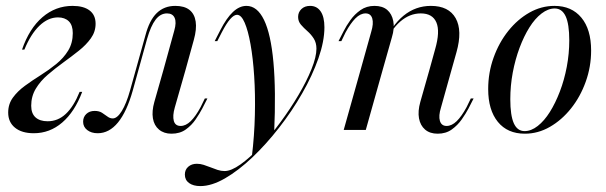

<svg xmlns="http://www.w3.org/2000/svg" viewBox="-20 -446 2079 659"><path d="M96 11.3Q54.8 11.3 31.5 -7.7Q8.1 -26.6 8.1 -59.7Q8.1 -88.7 24.2 -110.9Q40.3 -133.1 65.7 -151.6Q91.1 -170.2 119.4 -187.9Q147.6 -205.6 173 -226.2Q198.4 -246.8 214.1 -272.6Q229.8 -298.4 229.8 -332.3Q229.8 -359.7 216.1 -373Q202.4 -386.3 179 -386.3Q145.2 -386.3 115.3 -357.7Q85.5 -329 63.7 -275.8H55.6Q80.6 -348.4 125.8 -387.1Q171 -425.8 229 -425.8Q266.9 -425.8 287.5 -410.1Q308.1 -394.4 308.1 -364.5Q308.1 -337.1 291.9 -314.5Q275.8 -291.9 250.4 -271.8Q225 -251.6 197.2 -231.5Q169.4 -211.3 144 -189.5Q118.5 -167.7 102.8 -141.5Q87.1 -115.3 87.1 -83.1Q87.1 -56.5 102 -43.1Q116.9 -29.8 143.5 -29.8Q179 -29.8 206 -55.2Q233.1 -80.6 253.2 -130.6H262.1Q236.3 -62.1 193.5 -25.4Q150.8 11.3 96 11.3Z M315.3 11.3Q293.5 11.3 279.4 0.4Q265.3 -10.5 265.3 -28.2Q265.3 -44.4 276.2 -54.8Q287.1 -65.3 304.8 -65.3Q320.2 -65.3 330.2 -58.9Q340.3 -52.4 348.8 -46Q357.3 -39.5 366.9 -39.5Q382.3 -39.5 398 -64.9Q413.7 -90.3 426.6 -136.3L479 -324.2Q492.7 -376.6 518.1 -401.2Q543.5 -425.8 581.5 -425.8Q612.9 -425.8 630.2 -412.1Q647.6 -398.4 651.6 -372.2Q655.6 -346 645.2 -308.9L616.9 -206.5H541.1L578.2 -341.1Q586.3 -369.4 579.4 -384.7Q572.6 -400 553.2 -400Q530.6 -400 514.1 -378.6Q497.6 -357.3 484.7 -312.1L435.5 -134.7Q415.3 -62.9 385.1 -25.8Q354.8 11.3 315.3 11.3ZM579.8 -76.6Q571.8 -48.4 576.6 -31Q581.5 -13.7 600 -13.7Q617.7 -13.7 634.7 -30.2Q651.6 -46.8 668.5 -78.2L683.1 -108.1H691.9L674.2 -73.4Q665.3 -56.5 651.6 -36.3Q637.9 -16.1 617.7 -1.6Q597.6 12.9 568.5 12.9Q542.7 12.9 525.8 -1.2Q508.9 -15.3 504.8 -39.9Q500.8 -64.5 509.7 -96L541.1 -206.5H616.9Z M667.7 192.7Q643.5 192.7 629 182.3Q614.5 171.8 614.5 153.2Q614.5 136.3 626.2 126.2Q637.9 116.1 655.6 116.1Q667.7 116.1 679 119.8Q690.3 123.4 702.4 128.2Q714.5 133.1 726.6 137.1Q738.7 141.1 750.8 141.1Q773.4 141.1 805.2 118.5Q837.1 96 872.6 58.1Q908.1 20.2 942.3 -26.2Q976.6 -72.6 1004.4 -119.8Q1032.3 -166.9 1049.2 -208.9Q1066.1 -250.8 1066.1 -279Q1066.1 -299.2 1056.9 -313.7Q1047.6 -328.2 1035.1 -339.1Q1022.6 -350 1012.9 -361.3Q1003.2 -372.6 1003.2 -387.9Q1003.2 -404 1014.5 -414.9Q1025.8 -425.8 1044.4 -425.8Q1067.7 -425.8 1080.6 -406.9Q1093.5 -387.9 1093.5 -352.4Q1093.5 -304.8 1073 -246Q1052.4 -187.1 1017.3 -125.8Q982.3 -64.5 937.9 -7.7Q893.5 49.2 846 94.4Q798.4 139.5 752.4 166.1Q706.5 192.7 667.7 192.7ZM844.4 91.9Q853.2 19.4 854.8 -51.6Q856.5 -122.6 852.4 -184.7Q848.4 -246.8 839.9 -294Q831.5 -341.1 819.8 -368.1Q808.1 -395.2 793.5 -395.2Q783.1 -395.2 770.2 -380.6Q757.3 -366.1 741.1 -334.7L725.8 -304.8H716.9L736.3 -342.7Q757.3 -383.9 779.4 -404.8Q801.6 -425.8 825.8 -425.8Q862.9 -425.8 886.3 -377.4Q909.7 -329 918.5 -232.3Q927.4 -135.5 921 9.7Q911.3 21.8 899.6 35.1Q887.9 48.4 874.6 62.1Q861.3 75.8 844.4 91.9Z M1454 -206.5 1473.4 -276.6Q1491.1 -337.9 1477.8 -369Q1464.5 -400 1424.2 -400Q1386.3 -400 1354 -372.2Q1321.8 -344.4 1291.9 -281.5V-287.9Q1324.2 -358.9 1365.3 -392.3Q1406.5 -425.8 1458.9 -425.8Q1520.2 -425.8 1544 -383.5Q1567.7 -341.1 1546.8 -266.9L1529.8 -206.5ZM1217.7 -206.5 1254 -336.3Q1262.9 -365.3 1257.7 -382.7Q1252.4 -400 1234.7 -400Q1216.9 -400 1200 -383.1Q1183.1 -366.1 1166.1 -334.7L1151.6 -304.8H1141.9L1159.7 -339.5Q1168.5 -357.3 1182.7 -377Q1196.8 -396.8 1217.3 -411.3Q1237.9 -425.8 1265.3 -425.8Q1292.7 -425.8 1308.9 -412.1Q1325 -398.4 1329.8 -373.8Q1334.7 -349.2 1325 -317.7L1293.5 -206.5ZM1159.7 0 1217.7 -206.5H1293.5L1235.5 0ZM1493.5 -76.6Q1484.7 -48.4 1489.9 -31Q1495.2 -13.7 1512.9 -13.7Q1530.6 -13.7 1547.6 -30.2Q1564.5 -46.8 1581.5 -78.2L1596 -108.1H1605.6L1587.9 -73.4Q1579 -56.5 1564.9 -36.3Q1550.8 -16.1 1530.6 -1.6Q1510.5 12.9 1482.3 12.9Q1455.6 12.9 1439.1 -1.2Q1422.6 -15.3 1418.1 -39.9Q1413.7 -64.5 1422.6 -96L1454 -206.5H1529.8Z M1781.5 12.9Q1721.8 12.9 1688.7 -27.8Q1655.6 -68.5 1655.6 -140.3Q1655.6 -196.8 1674.2 -248.4Q1692.7 -300 1724.6 -339.9Q1756.5 -379.8 1797.2 -402.8Q1837.9 -425.8 1883.1 -425.8Q1941.9 -425.8 1975.4 -385.5Q2008.9 -345.2 2008.9 -272.6Q2008.9 -216.9 1990.3 -165.3Q1971.8 -113.7 1939.9 -73.8Q1908.1 -33.9 1867.3 -10.5Q1826.6 12.9 1781.5 12.9ZM1780.6 4Q1803.2 4 1825.8 -13.7Q1848.4 -31.5 1867.3 -61.7Q1886.3 -91.9 1901.6 -131.9Q1916.9 -171.8 1925.4 -216.9Q1933.9 -262.1 1933.9 -307.3Q1933.9 -363.7 1921.4 -390.3Q1908.9 -416.9 1883.9 -416.9Q1861.3 -416.9 1838.7 -399.6Q1816.1 -382.3 1797.2 -352Q1778.2 -321.8 1763.3 -281.9Q1748.4 -241.9 1739.9 -196.8Q1731.5 -151.6 1731.5 -105.6Q1731.5 -50 1743.5 -23Q1755.6 4 1780.6 4Z"/></svg>

Font: Playfair 144pt SemiCondensed
Style: Italic
Weight: 400
Width: 4
Italic angle: -15.6°
Designer: Claus Eggers Sørensen
Foundry: Claus Eggers Sørensen
Version: Version 2.203